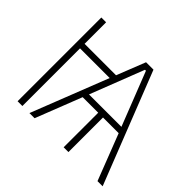

<svg xmlns="http://www.w3.org/2000/svg" viewBox="-155 -917 1135 1135"><g transform="rotate(45 412.5 -350.0)"><path d="M206 0H249L362 -289H492V0H532V-289H663L775 0H818L543 -700H481L410 -520H147V-700H107V0H147V-482H395ZM377 -327 508 -664H516L648 -327Z"/></g></svg>

Font: Fixel Text ExtraLight
Style: Regular
Weight: 200
Width: 4
Designer: AlfaBravo + MacPaw
Foundry: Kyrylo Tkachov, Marchela Mozhyna, Serhii Makarenko, Maria Weinstein, Zakhar Kryvoshyya
Version: Version 1.211